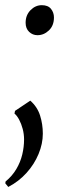

<svg xmlns="http://www.w3.org/2000/svg" viewBox="-40 -494 242 742"><path d="M-8 228.5 -19.5 214.5 -18.5 207.5Q7.5 186 23.2 159.2Q39 132.5 46 103.2Q53 74 53 45Q53 24.5 47.8 4.5Q42.5 -15.5 34 -31.5Q25.5 -47.5 16 -55L18 -65.5L77 -105Q104 -81.5 114.8 -47.8Q125.5 -14 125.5 22.5Q125.5 61.5 109 101.2Q92.5 141 62.5 174.2Q32.5 207.5 -8 228.5ZM59 -406Q59 -435.5 78 -454.8Q97 -474 121.5 -474Q145.5 -474 157 -459.8Q168.5 -445.5 168.5 -426.5Q168.5 -395 149 -376.5Q129.5 -358 105 -358Q86 -358 72.5 -371Q59 -384 59 -406Z"/></svg>

Font: Merriweather 144pt
Style: Italic
Weight: 400
Italic angle: -7.8°
Version: Version 2.101